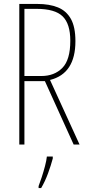

<svg xmlns="http://www.w3.org/2000/svg" viewBox="-20 -785 444 975"><path d="M169 -765Q231 -765 274 -747.5Q317 -730 340 -689Q363 -648 363 -576Q363 -411 234 -379L384 -51H354L208 -373H104V-51H78V-765ZM166 -740H104V-399H190Q256 -399 296.5 -440Q337 -481 337 -578Q337 -664 298 -702Q259 -740 166 -740ZM248 20Q239 54 224 95Q209 136 189 170H176V160Q183 142 192 114.5Q201 87 208.5 58.5Q216 30 218 10H248Z"/></svg>

Font: Noto Sans Tamil UI ExtraCondensed Thin
Style: Regular
Weight: 100
Width: 2
Designer: Jelle Bosma - Monotype Design Team
Foundry: Monotype Imaging Inc.
Version: Version 2.004; ttfautohint (v1.8.4.7-5d5b)